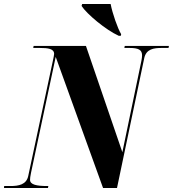

<svg xmlns="http://www.w3.org/2000/svg" viewBox="-61 -945 869 965"><path d="M536 -765H546L548 -773C530 -803 504 -878 495 -925H352L349 -915C376 -874 470 -795 536 -765ZM-41 0H180L182 -10H176C123 -10 90 -17 90 -41C90 -49 91 -57 95 -77L219 -659L457 0H527L664 -653C674 -699 712 -704 752 -704H786L788 -714H566L564 -704H590C636 -704 653 -694 653 -667C653 -660 652 -651 650 -641L554 -180L371 -714H108L106 -704H139C181 -704 211 -700 211 -674C211 -667 208 -656 204 -636L81 -61C72 -17 33 -10 -8 -10H-40Z"/></svg>

Font: Noto Serif Display Condensed Black
Style: Italic
Weight: 900
Width: 3
Italic angle: -12°
Designer: Monotype Design Team
Foundry: Monotype Imaging Inc.
Version: Version 2.009